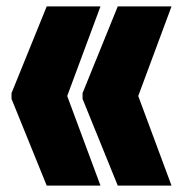

<svg xmlns="http://www.w3.org/2000/svg" viewBox="-20 -580 572 600"><path d="M16 -271V-289L126 -560H294L190 -280L294 0H126ZM238 -271V-289L348 -560H516L412 -280L516 0H348Z"/></svg>

Font: Tektur Condensed
Style: Bold
Weight: 700
Width: 3
Designer: Adam Jagosz
Foundry: Adam Jagosz
Version: Version 1.005;gftools[0.9.30]